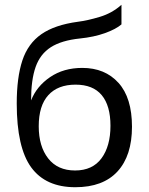

<svg xmlns="http://www.w3.org/2000/svg" viewBox="-20 -763 622 803"><path d="M295 20Q171 20 110.5 -63Q50 -146 50 -330Q50 -439 73.5 -510Q97 -581 153 -620Q209 -659 306 -672Q346 -677 397.5 -692.5Q449 -708 488 -743V-661Q465 -641 419 -624.5Q373 -608 314 -602Q237 -594 192.5 -565.5Q148 -537 129 -483Q110 -429 110 -343Q133 -402 189.5 -440.5Q246 -479 324 -479Q419 -479 475.5 -416.5Q532 -354 532 -233Q532 -112 471.5 -46Q411 20 295 20ZM294 -50Q367 -50 404.5 -101Q442 -152 442 -237Q442 -321 405.5 -365Q369 -409 296 -409Q222 -409 182 -365Q142 -321 142 -235Q142 -151 181.5 -100.5Q221 -50 294 -50Z"/></svg>

Font: Moderustic
Style: Regular
Weight: 400
Designer: Tural Alisoy
Foundry: TAFT Foundry
Version: Version 2.120